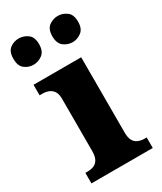

<svg xmlns="http://www.w3.org/2000/svg" viewBox="-203 -829 760 900"><g transform="rotate(-30 177.0 -379.5)"><path d="M14 0V-57H26Q46 -57 61 -63.5Q76 -70 84.5 -86Q93 -102 93 -130V-412Q93 -438 84 -452Q75 -466 60 -472.5Q45 -479 26 -479H10V-536H268V-128Q268 -101 276.5 -85.5Q285 -70 300.5 -63.5Q316 -57 334 -57H346V0ZM270 -617Q243 -617 221.5 -633.5Q200 -650 200 -688Q200 -727 221.5 -743Q243 -759 270 -759Q295 -759 317 -743Q339 -727 339 -688Q339 -650 317 -633.5Q295 -617 270 -617ZM58 -617Q31 -617 10 -633.5Q-11 -650 -11 -688Q-11 -727 10 -743Q31 -759 58 -759Q84 -759 106 -743Q128 -727 128 -688Q128 -650 106 -633.5Q84 -617 58 -617Z"/></g></svg>

Font: Noto Serif Ethiopic ExtraBold
Style: Regular
Weight: 800
Version: Version 2.102